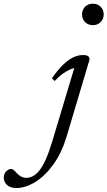

<svg xmlns="http://www.w3.org/2000/svg" viewBox="-243 -726 566 1012"><path d="M189.5 -650Q189.5 -666 196.8 -678.8Q204 -691.5 216.8 -699Q229.5 -706.5 246.5 -706.5Q272 -706.5 287.8 -690.2Q303.5 -674 303.5 -650Q303.5 -634 296.2 -621.2Q289 -608.5 276.2 -601Q263.5 -593.5 246.5 -593.5Q221 -593.5 205.2 -609.8Q189.5 -626 189.5 -650ZM108.5 -7.5Q82.5 79.5 38.5 140.5Q-5.5 201.5 -57 233.2Q-108.5 265 -156.5 265Q-189 265 -206 249Q-223 233 -223 210.5Q-223 190.5 -210.8 177.5Q-198.5 164.5 -183 164.5Q-178.5 164.5 -172.2 169.2Q-166 174 -154.5 186.5Q-143 199 -130.8 205.2Q-118.5 211.5 -106 211.5Q-88 211.5 -70.8 203Q-53.5 194.5 -36.5 173.8Q-19.5 153 -2.8 116.5Q14 80 31 24L152.5 -380.5L167 -369.5Q151 -370 130.2 -361.5Q109.5 -353 87.5 -337.2Q65.5 -321.5 45.5 -299L30.5 -313.5Q61.5 -357.5 89 -384.2Q116.5 -411 142.8 -423.5Q169 -436 195 -436Q208 -436 216 -432.8Q224 -429.5 227.2 -423.5Q230.5 -417.5 228 -408.5Z"/></svg>

Font: Newsreader 16pt
Style: Italic
Weight: 400
Italic angle: -17°
Designer: Hugues Gentile
Foundry: Production Type
Version: Version 1.003